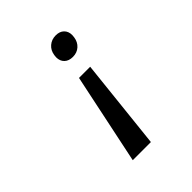

<svg xmlns="http://www.w3.org/2000/svg" viewBox="-207 -889 1014 1014"><g transform="rotate(-45 300.0 -382.0)"><path d="M333 -5H197.5L304 -513H387.5ZM439 -698.5Q439 -691 437.5 -682.5Q433 -651.5 412 -632.8Q391 -614 360 -614Q330 -614 312.8 -630.5Q295.5 -647 295.5 -675Q295.5 -682.5 297 -690.5Q301.5 -721.5 323.2 -740.2Q345 -759 376 -759Q405.5 -759 422.2 -742.5Q439 -726 439 -698.5Z"/></g></svg>

Font: JuliaMono Light
Style: Italic
Weight: 300
Italic angle: -9°
Monospace: yes
Designer: cormullion
Foundry: corm
Version: Version 0.054; ttfautohint (v1.8.4)